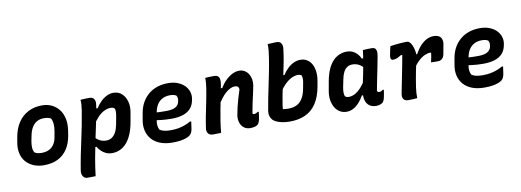

<svg xmlns="http://www.w3.org/2000/svg" viewBox="-70 -1187 4939 1819"><g transform="rotate(-10 2400.0 -277.0)"><path d="M343 -550Q395 -550 436.5 -530Q478 -510 506 -473.5Q534 -437 545 -386Q556 -335 546 -272L539 -226Q526 -150 491 -97Q456 -44 399.5 -16Q343 12 266 12Q210 12 165.5 -7Q121 -26 92 -60Q63 -94 52.5 -142Q42 -190 53 -248L61 -295Q75 -375 113 -432Q151 -489 209.5 -519.5Q268 -550 343 -550ZM339 -427Q301 -427 272.5 -411Q244 -395 224.5 -362.5Q205 -330 196 -281L186 -231Q180 -197 182 -169.5Q184 -142 197 -123Q210 -115 226 -111Q242 -107 262 -107Q304 -107 333.5 -121Q363 -135 382 -163Q401 -191 408 -231L417 -281Q425 -323 422.5 -356Q420 -389 407 -412Q394 -420 378 -423.5Q362 -427 339 -427Z M712 -538Q727 -540 741.5 -540.5Q756 -541 771 -541.5Q786 -542 800 -542Q818 -542 831 -533.5Q844 -525 849.5 -506Q855 -487 849 -454Q835 -371 818 -290.5Q801 -210 784 -130Q767 -50 752.5 32Q738 114 728 199Q715 199 702 199.5Q689 200 676.5 200Q664 200 650 200Q631 200 618 189.5Q605 179 600 161.5Q595 144 598 124Q610 49 624 -21Q638 -91 653 -159Q668 -227 681.5 -296Q695 -365 707 -439Q711 -466 713 -491.5Q715 -517 712 -538ZM1029 -550Q1077 -550 1109.5 -521Q1142 -492 1155.5 -443.5Q1169 -395 1158 -337L1143 -251Q1131 -182 1109.5 -132.5Q1088 -83 1059.5 -51.5Q1031 -20 996 -4.5Q961 11 921 11Q888 11 862 -1Q836 -13 816.5 -32.5Q797 -52 784 -74L749 -71L774 -174Q798 -144 825.5 -130Q853 -116 886 -116Q918 -116 941 -131.5Q964 -147 980 -177Q996 -207 1004 -250L1018 -325Q1023 -353 1023 -371Q1023 -389 1017 -401Q1011 -408 1001.5 -411Q992 -414 981 -414Q950 -414 918.5 -399Q887 -384 857 -353Q827 -322 797 -274L829 -435L858 -431Q879 -465 906.5 -492Q934 -519 965.5 -534.5Q997 -550 1029 -550Z M1555 -550Q1608 -550 1648 -534Q1688 -518 1714 -491.5Q1740 -465 1750.5 -431Q1761 -397 1754 -361L1752 -351Q1743 -302 1714.5 -271.5Q1686 -241 1640 -226.5Q1594 -212 1530 -212Q1503 -212 1477 -213.5Q1451 -215 1427.5 -218Q1404 -221 1382 -224L1337 -219L1348 -299Q1375 -297 1399 -295.5Q1423 -294 1447 -293.5Q1471 -293 1497 -293Q1555 -293 1585 -311Q1615 -329 1621 -363Q1625 -382 1623 -396Q1621 -410 1614 -420Q1603 -427 1588.5 -430.5Q1574 -434 1553 -434Q1516 -434 1485 -419.5Q1454 -405 1432.5 -374Q1411 -343 1402 -292L1390 -224Q1384 -196 1387 -172Q1390 -148 1400 -130Q1419 -117 1445 -111.5Q1471 -106 1506 -106Q1546 -106 1578.5 -112Q1611 -118 1640 -128.5Q1669 -139 1697 -155H1710Q1707 -135 1704.5 -116Q1702 -97 1699 -79Q1695 -60 1688.5 -48Q1682 -36 1672 -27Q1659 -16 1635 -7Q1611 2 1578 7Q1545 12 1503 12Q1435 12 1384.5 -7.5Q1334 -27 1302.5 -63Q1271 -99 1260 -147.5Q1249 -196 1260 -253L1271 -315Q1281 -371 1306 -414.5Q1331 -458 1368 -488.5Q1405 -519 1452.5 -534.5Q1500 -550 1555 -550Z M1912 -538Q1927 -539 1941.5 -539.5Q1956 -540 1969.5 -540.5Q1983 -541 1997 -541Q2019 -541 2032 -532Q2045 -523 2049 -503.5Q2053 -484 2048 -454Q2037 -394 2025.5 -336Q2014 -278 2003 -222Q1992 -166 1983.5 -110Q1975 -54 1970 1Q1957 2 1944.5 2Q1932 2 1919 2.5Q1906 3 1892 3Q1874 3 1862.5 -3Q1851 -9 1844.5 -18.5Q1838 -28 1836 -39Q1834 -50 1835 -60Q1844 -124 1856.5 -187.5Q1869 -251 1882 -314Q1895 -377 1905 -440Q1909 -467 1911 -492.5Q1913 -518 1912 -538ZM2240 -549Q2269 -549 2291.5 -535.5Q2314 -522 2328.5 -499Q2343 -476 2348 -447.5Q2353 -419 2348 -388Q2340 -347 2331 -306.5Q2322 -266 2313 -226Q2304 -186 2297 -144Q2296 -138 2295.5 -132.5Q2295 -127 2296 -123Q2299 -121 2302 -120.5Q2305 -120 2309 -120Q2315 -120 2320.5 -121.5Q2326 -123 2332.5 -126Q2339 -129 2344 -134H2356Q2354 -116 2351.5 -98Q2349 -80 2345 -60Q2342 -45 2336.5 -33.5Q2331 -22 2324 -15Q2315 -6 2294.5 -0.5Q2274 5 2251 5Q2215 5 2190 -14.5Q2165 -34 2155 -65.5Q2145 -97 2150 -134Q2157 -174 2166 -212.5Q2175 -251 2187 -291.5Q2199 -332 2213 -375Q2212 -393 2202 -401.5Q2192 -410 2173 -410Q2153 -410 2131.5 -400Q2110 -390 2087 -370.5Q2064 -351 2041.5 -321.5Q2019 -292 1996 -254L2019 -415H2054Q2078 -455 2108.5 -485Q2139 -515 2172.5 -532Q2206 -549 2240 -549Z M2581 -71 2545 -133Q2567 -122 2588.5 -118Q2610 -114 2639 -114Q2683 -114 2717 -130Q2751 -146 2774 -182.5Q2797 -219 2808 -279L2816 -323Q2822 -349 2821.5 -368Q2821 -387 2816 -402Q2810 -407 2801 -410Q2792 -413 2780 -413Q2751 -413 2718.5 -397Q2686 -381 2654 -349Q2622 -317 2593 -270L2628 -438L2656 -434Q2678 -469 2705.5 -495Q2733 -521 2764 -535.5Q2795 -550 2829 -550Q2866 -550 2893.5 -532.5Q2921 -515 2937.5 -484Q2954 -453 2958.5 -411.5Q2963 -370 2954 -322L2945 -270Q2927 -173 2885.5 -111Q2844 -49 2780 -20Q2716 9 2632 9Q2591 9 2559 2.5Q2527 -4 2504.5 -14.5Q2482 -25 2470 -37Q2455 -53 2448 -75.5Q2441 -98 2445 -126Q2455 -188 2467 -247Q2479 -306 2491.5 -366Q2504 -426 2517 -491Q2530 -556 2541 -629Q2546 -659 2549 -691Q2552 -723 2550 -750Q2562 -751 2572.5 -751.5Q2583 -752 2594 -752.5Q2605 -753 2616 -753.5Q2627 -754 2639 -754Q2656 -754 2668.5 -745.5Q2681 -737 2687 -718Q2693 -699 2687 -666Q2680 -611 2670 -557.5Q2660 -504 2648.5 -452Q2637 -400 2626 -350Q2615 -300 2605.5 -252Q2596 -204 2589.5 -158.5Q2583 -113 2581 -71Z M3274 -550Q3307 -550 3331.5 -538.5Q3356 -527 3374.5 -507Q3393 -487 3405 -460H3434L3418 -363Q3397 -391 3369 -406Q3341 -421 3306 -421Q3277 -421 3255.5 -406.5Q3234 -392 3220 -364.5Q3206 -337 3198 -295L3183 -221Q3178 -194 3178.5 -173Q3179 -152 3185 -136Q3191 -131 3200 -127.5Q3209 -124 3219 -124Q3251 -124 3280.5 -139.5Q3310 -155 3340 -188Q3370 -221 3401 -274L3371 -116H3345Q3324 -79 3298 -50Q3272 -21 3241.5 -5Q3211 11 3177 11Q3140 11 3111 -7Q3082 -25 3064.5 -56Q3047 -87 3041 -126.5Q3035 -166 3043 -211L3059 -302Q3071 -368 3092 -415.5Q3113 -463 3141.5 -492.5Q3170 -522 3203.5 -536Q3237 -550 3274 -550ZM3429 -538Q3451 -540 3472.5 -540.5Q3494 -541 3517 -541Q3533 -541 3543.5 -533.5Q3554 -526 3558 -507.5Q3562 -489 3556 -457Q3546 -402 3535 -347Q3524 -292 3513 -239Q3502 -186 3493 -136Q3494 -128 3499.5 -124Q3505 -120 3514 -120Q3522 -120 3530.5 -123.5Q3539 -127 3547 -134H3559Q3557 -117 3554 -99Q3551 -81 3547 -63Q3544 -46 3537.5 -32.5Q3531 -19 3522 -12Q3510 -4 3495 0.5Q3480 5 3462 5Q3422 5 3396.5 -14.5Q3371 -34 3361.5 -68Q3352 -102 3359 -145Q3367 -194 3376.5 -241Q3386 -288 3396 -335.5Q3406 -383 3414 -434Q3417 -452 3419.5 -469Q3422 -486 3424.5 -503.5Q3427 -521 3429 -538Z M3692 -529Q3701 -531 3717 -533Q3733 -535 3752 -537Q3771 -539 3790 -540.5Q3809 -542 3826 -542.5Q3843 -543 3854 -543Q3867 -543 3878 -532.5Q3889 -522 3897.5 -504.5Q3906 -487 3911.5 -467Q3917 -447 3919 -427.5Q3921 -408 3918 -393Q3912 -358 3904 -323Q3896 -288 3889 -252Q3882 -216 3875.5 -179Q3869 -142 3863 -101Q3859 -72 3857.5 -47.5Q3856 -23 3857 0Q3836 2 3814 3Q3792 4 3769 4Q3750 4 3737 -4Q3724 -12 3719 -27.5Q3714 -43 3718 -64Q3724 -96 3731 -131Q3738 -166 3745.5 -204Q3753 -242 3760.5 -280Q3768 -318 3775 -355Q3782 -392 3788 -427L3775 -428Q3759 -418 3745 -411Q3731 -404 3718.5 -401Q3706 -398 3694 -398Q3685 -398 3679.5 -403Q3674 -408 3672.5 -419Q3671 -430 3674 -446Q3678 -467 3682 -487Q3686 -507 3692 -529ZM4110 -552Q4132 -552 4148 -546.5Q4164 -541 4173 -532Q4182 -523 4186 -512.5Q4190 -502 4191.5 -492.5Q4193 -483 4192 -476Q4191 -469 4191 -466L4173 -367Q4172 -363 4169.5 -354Q4167 -345 4160 -334.5Q4153 -324 4141 -317Q4129 -310 4110 -310Q4094 -310 4078 -310Q4062 -310 4045 -311L4047 -323Q4052 -343 4055.5 -362Q4059 -381 4061 -401Q4058 -402 4055.5 -402.5Q4053 -403 4049 -403Q4028 -403 3998.5 -390Q3969 -377 3936.5 -346.5Q3904 -316 3873 -264L3892 -414L3928 -410Q3953 -456 3982 -487.5Q4011 -519 4043.5 -535.5Q4076 -552 4110 -552Z M4555 -550Q4608 -550 4648 -534Q4688 -518 4714 -491.5Q4740 -465 4750.5 -431Q4761 -397 4754 -361L4752 -351Q4743 -302 4714.5 -271.5Q4686 -241 4640 -226.5Q4594 -212 4530 -212Q4503 -212 4477 -213.5Q4451 -215 4427.5 -218Q4404 -221 4382 -224L4337 -219L4348 -299Q4375 -297 4399 -295.5Q4423 -294 4447 -293.5Q4471 -293 4497 -293Q4555 -293 4585 -311Q4615 -329 4621 -363Q4625 -382 4623 -396Q4621 -410 4614 -420Q4603 -427 4588.5 -430.5Q4574 -434 4553 -434Q4516 -434 4485 -419.5Q4454 -405 4432.5 -374Q4411 -343 4402 -292L4390 -224Q4384 -196 4387 -172Q4390 -148 4400 -130Q4419 -117 4445 -111.5Q4471 -106 4506 -106Q4546 -106 4578.5 -112Q4611 -118 4640 -128.5Q4669 -139 4697 -155H4710Q4707 -135 4704.5 -116Q4702 -97 4699 -79Q4695 -60 4688.5 -48Q4682 -36 4672 -27Q4659 -16 4635 -7Q4611 2 4578 7Q4545 12 4503 12Q4435 12 4384.5 -7.5Q4334 -27 4302.5 -63Q4271 -99 4260 -147.5Q4249 -196 4260 -253L4271 -315Q4281 -371 4306 -414.5Q4331 -458 4368 -488.5Q4405 -519 4452.5 -534.5Q4500 -550 4555 -550Z"/></g></svg>

Font: Rec Mono Semicasual
Style: Bold Italic
Weight: 700
Italic angle: -10°
Version: Version 1.085; ttfautohint (v1.8.4.7-5d5b)